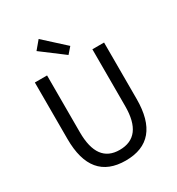

<svg xmlns="http://www.w3.org/2000/svg" viewBox="-225 -1111 1170 1266"><g transform="rotate(-30 360.5 -478.0)"><path d="M97 -303V-733H190V-300Q190 -68 360 -68Q535 -68 535 -300V-733H624V-303Q624 13 360 13Q97 13 97 -303ZM210 -907 262 -969 420 -825 380 -779Z"/></g></svg>

Font: 思源黑体R
Style: Regular
Weight: 400
Designer: Ryoko NISHIZUKA  (kana & ideographs); Paul D. Hunt (Latin, Greek & Cyrillic); Wenlong ZHANG  (bopomofo); Sandoll Communi
Foundry: Adobe Systems Incorporated
Version: Version 1.00 June 24, 2014, initial release